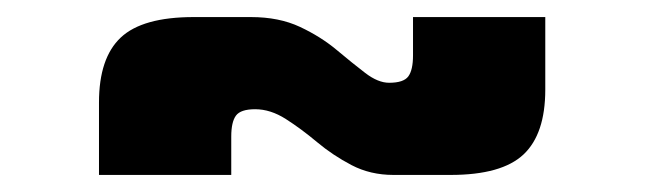

<svg xmlns="http://www.w3.org/2000/svg" viewBox="-20 -409 759 225"><path d="M441 -204Q414 -204 392 -215.5Q370 -227 351.5 -242.5Q333 -258 315 -269.5Q297 -281 279 -281Q262 -281 256.5 -273.5Q251 -266 251 -249V-204H96V-289Q96 -341 121.5 -365Q147 -389 207 -389H274Q307 -389 331.5 -377.5Q356 -366 374.5 -350.5Q393 -335 408 -323.5Q423 -312 436 -312Q453 -312 458.5 -319.5Q464 -327 464 -344V-389H619V-304Q619 -252 593.5 -228Q568 -204 508 -204Z"/></svg>

Font: Teko Variable Light
Style: Regular
Weight: 300
Designer: Manushi Parikh, Jonny Pinhorn
Foundry: Indian Type Foundry
Version: Version 3.000